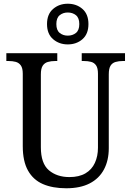

<svg xmlns="http://www.w3.org/2000/svg" viewBox="-20 -999 704 1029"><path d="M335 10Q262 10 210 -12.5Q158 -35 130 -85Q102 -135 102 -216V-604Q102 -634 91.5 -648.5Q81 -663 64 -667.5Q47 -672 26 -672H14V-714H287V-672H275Q254 -672 236.5 -667Q219 -662 209 -647Q199 -632 199 -600V-210Q199 -123 242 -86.5Q285 -50 352 -50Q404 -50 438 -70Q472 -90 488.5 -126Q505 -162 505 -207V-604Q505 -634 495 -648.5Q485 -663 468 -667.5Q451 -672 430 -672H418V-714H650V-672H638Q617 -672 599.5 -667Q582 -662 572.5 -647Q563 -632 563 -600V-205Q563 -139 537 -90.5Q511 -42 460.5 -16Q410 10 335 10ZM343 -761Q297 -761 264.5 -789Q232 -817 232 -870Q232 -923 264.5 -951Q297 -979 343 -979Q390 -979 422 -951Q454 -923 454 -870Q454 -817 422 -789Q390 -761 343 -761ZM343 -808Q369 -808 387 -822.5Q405 -837 405 -870Q405 -903 387 -917.5Q369 -932 343 -932Q318 -932 300 -917.5Q282 -903 282 -870Q282 -837 300 -822.5Q318 -808 343 -808Z"/></svg>

Font: Noto Serif Thai SemiCondensed
Style: Regular
Weight: 400
Width: 4
Designer: Monotype Design Team
Foundry: Monotype Imaging Inc.
Version: Version 2.002